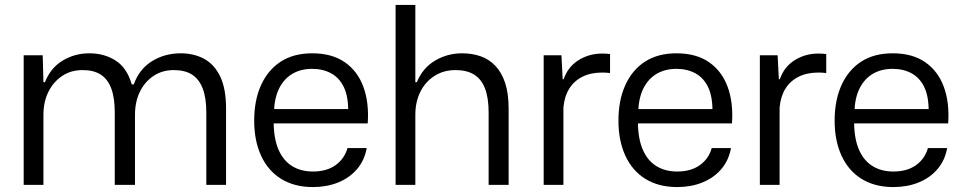

<svg xmlns="http://www.w3.org/2000/svg" viewBox="-20 -749 3901 778"><path d="M76 0V-525H153L156 -416H162Q185 -474 234 -503.5Q283 -533 342 -533Q402 -533 448 -504Q494 -475 514 -407H522Q545 -470 596.5 -501.5Q648 -533 712 -533Q765 -533 806.5 -511Q848 -489 872 -439.5Q896 -390 896 -309V0H816V-293Q816 -352 801.5 -390Q787 -428 758.5 -446.5Q730 -465 684 -465Q637 -465 601.5 -441Q566 -417 546.5 -376.5Q527 -336 527 -284V0H445V-293Q445 -352 431 -390Q417 -428 388.5 -446.5Q360 -465 315 -465Q267 -465 231.5 -441Q196 -417 176 -376.5Q156 -336 156 -284V0Z M1248 9Q1173 9 1119.5 -24Q1066 -57 1038 -118Q1010 -179 1010 -260Q1010 -343 1038 -404.5Q1066 -466 1118 -499.5Q1170 -533 1245 -533Q1325 -533 1377 -497Q1429 -461 1452.5 -397Q1476 -333 1470 -249H1089Q1090 -184 1109.5 -140.5Q1129 -97 1164.5 -75.5Q1200 -54 1248 -54Q1304 -54 1340 -80Q1376 -106 1388 -149H1466Q1457 -99 1426.5 -63.5Q1396 -28 1350 -9.5Q1304 9 1248 9ZM1090 -295 1081 -307H1400L1391 -293Q1392 -356 1374 -394.5Q1356 -433 1322.5 -451.5Q1289 -470 1245 -470Q1199 -470 1165 -450Q1131 -430 1111.5 -391.5Q1092 -353 1090 -295Z M1583 0V-729H1663V-416H1669Q1693 -474 1743 -503.5Q1793 -533 1852 -533Q1893 -533 1927.5 -521Q1962 -509 1987.5 -482Q2013 -455 2027 -412.5Q2041 -370 2041 -309V0H1960V-293Q1960 -352 1945.5 -390Q1931 -428 1901.5 -446.5Q1872 -465 1826 -465Q1777 -465 1740 -441Q1703 -417 1683 -376.5Q1663 -336 1663 -284V0Z M2183 0V-525H2255L2260 -428H2264Q2281 -478 2324 -505Q2367 -532 2420 -532Q2429 -532 2437 -531.5Q2445 -531 2452 -530V-453Q2445 -454 2437 -454.5Q2429 -455 2420 -455Q2374 -455 2340 -438Q2306 -421 2286.5 -389.5Q2267 -358 2263 -313V0Z M2724 9Q2649 9 2595.5 -24Q2542 -57 2514 -118Q2486 -179 2486 -260Q2486 -343 2514 -404.5Q2542 -466 2594 -499.5Q2646 -533 2721 -533Q2801 -533 2853 -497Q2905 -461 2928.5 -397Q2952 -333 2946 -249H2565Q2566 -184 2585.5 -140.5Q2605 -97 2640.5 -75.5Q2676 -54 2724 -54Q2780 -54 2816 -80Q2852 -106 2864 -149H2942Q2933 -99 2902.5 -63.5Q2872 -28 2826 -9.5Q2780 9 2724 9ZM2566 -295 2557 -307H2876L2867 -293Q2868 -356 2850 -394.5Q2832 -433 2798.5 -451.5Q2765 -470 2721 -470Q2675 -470 2641 -450Q2607 -430 2587.5 -391.5Q2568 -353 2566 -295Z M3059 0V-525H3131L3136 -428H3140Q3157 -478 3200 -505Q3243 -532 3296 -532Q3305 -532 3313 -531.5Q3321 -531 3328 -530V-453Q3321 -454 3313 -454.5Q3305 -455 3296 -455Q3250 -455 3216 -438Q3182 -421 3162.5 -389.5Q3143 -358 3139 -313V0Z M3600 9Q3525 9 3471.5 -24Q3418 -57 3390 -118Q3362 -179 3362 -260Q3362 -343 3390 -404.5Q3418 -466 3470 -499.5Q3522 -533 3597 -533Q3677 -533 3729 -497Q3781 -461 3804.5 -397Q3828 -333 3822 -249H3441Q3442 -184 3461.5 -140.5Q3481 -97 3516.5 -75.5Q3552 -54 3600 -54Q3656 -54 3692 -80Q3728 -106 3740 -149H3818Q3809 -99 3778.5 -63.5Q3748 -28 3702 -9.5Q3656 9 3600 9ZM3442 -295 3433 -307H3752L3743 -293Q3744 -356 3726 -394.5Q3708 -433 3674.5 -451.5Q3641 -470 3597 -470Q3551 -470 3517 -450Q3483 -430 3463.5 -391.5Q3444 -353 3442 -295Z"/></svg>

Font: Mona Sans ExtraLight
Style: Regular
Weight: 400
Version: Version 2.000